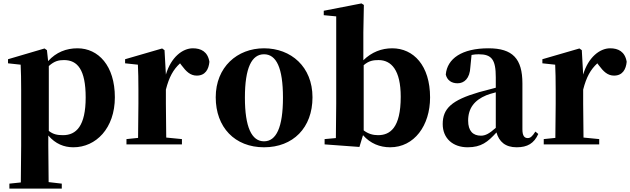

<svg xmlns="http://www.w3.org/2000/svg" viewBox="-20 -846 3694 1125"><path d="M266 -459C299 -489 325 -494 355 -494C434 -494 482 -438 482 -275C482 -108 427 -54 349 -54C316 -54 291 -59 266 -79ZM255 -552 241 -562 27 -499V-475L101 -467C103 -419 104 -385 104 -320V7C104 68 103 144 102 223L35 230V259H342V230L265 221C264 143 263 67 263 7V-52C305 -3 355 17 410 17C542 17 653 -94 653 -276C653 -461 556 -563 434 -563C368 -563 309 -540 262 -488Z M944 -552 930 -562 713 -499V-475L788 -467C790 -419 791 -386 791 -321V-238C791 -182 790 -96 789 -38L721 -31V0H1046V-31L954 -40C953 -99 952 -183 952 -238V-321C971 -395 995 -438 1035 -475L1044 -463C1071 -427 1095 -403 1133 -403C1183 -403 1203 -440 1207 -484C1197 -544 1157 -563 1110 -563C1050 -563 982 -511 952 -409Z M1527 17C1697 17 1811 -97 1811 -276C1811 -455 1685 -563 1527 -563C1370 -563 1244 -453 1244 -276C1244 -100 1356 17 1527 17ZM1527 -18C1455 -18 1415 -100 1415 -274C1415 -449 1455 -528 1527 -528C1599 -528 1638 -449 1638 -274C1638 -100 1599 -18 1527 -18Z M2111 -464C2141 -490 2167 -494 2198 -494C2273 -494 2328 -435 2328 -279C2328 -96 2265 -54 2195 -54C2165 -54 2137 -62 2111 -82ZM2109 -656 2112 -817 2098 -826 1877 -783V-757L1950 -750V-238C1950 -182 1949 -95 1948 -37L1882 -31V0L2086 15L2107 -54C2150 -5 2206 17 2266 17C2407 17 2500 -110 2500 -275C2500 -462 2403 -563 2278 -563C2216 -563 2158 -541 2109 -493Z M2885 -97C2848 -64 2825 -51 2798 -51C2751 -51 2723 -79 2723 -139C2723 -212 2760 -259 2830 -288C2842 -293 2862 -299 2885 -305ZM3117 -75C3098 -45 3087 -37 3072 -37C3053 -37 3041 -50 3041 -88V-357C3041 -502 2984 -563 2842 -563C2687 -563 2600 -503 2592 -409C2600 -376 2625 -358 2661 -358C2699 -358 2733 -385 2736 -453L2743 -524C2758 -527 2771 -528 2785 -528C2861 -528 2885 -497 2885 -393V-332C2850 -323 2815 -314 2787 -306C2626 -259 2574 -210 2574 -119C2574 -35 2634 17 2720 17C2800 17 2838 -14 2889 -70C2904 -16 2941 17 3007 17C3071 17 3109 -6 3134 -61Z M3389 -552 3375 -562 3158 -499V-475L3233 -467C3235 -419 3236 -386 3236 -321V-238C3236 -182 3235 -96 3234 -38L3166 -31V0H3491V-31L3399 -40C3398 -99 3397 -183 3397 -238V-321C3416 -395 3440 -438 3480 -475L3489 -463C3516 -427 3540 -403 3578 -403C3628 -403 3648 -440 3652 -484C3642 -544 3602 -563 3555 -563C3495 -563 3427 -511 3397 -409Z"/></svg>

Font: Noto Serif CJK JP Black
Style: Regular
Weight: 900
Designer: Ryoko NISHIZUKA 西塚涼子 (kana & ideographs); Frank Grießhammer (Latin, Greek & Cyrillic); Wenlong ZHANG 张文龙 (bopomofo); San
Foundry: Adobe Systems Incorporated
Version: Version 1.001;PS 1.001;hotconv 16.6.54;makeotf.lib2.5.65590